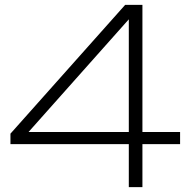

<svg xmlns="http://www.w3.org/2000/svg" viewBox="-20 -770 779 790"><path d="M566 -750V0H510V-731H546L78 -205V-227H721V-177H23V-220L495 -750Z"/></svg>

Font: Unbounded ExtraLight
Style: Regular
Weight: 250
Designer: Luke Prowse, Jean-Baptiste Morizot, Fátima Lázaro, Florian Runge
Foundry: NaN
Version: Version 1.701;gftools[0.9.28.dev5+ged2979d]